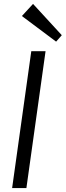

<svg xmlns="http://www.w3.org/2000/svg" viewBox="-20 -962 336 982"><path d="M213 -700 115 0H42L140 -700ZM296 -782 267 -749 92 -880 149 -942Z"/></svg>

Font: Pathway Extreme SemiCondensed Light
Style: Italic
Weight: 300
Width: 4
Italic angle: -8°
Version: Version 1.001;gftools[0.9.26]